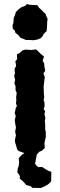

<svg xmlns="http://www.w3.org/2000/svg" viewBox="-20 -762 301 964"><path d="M110 -561 98 -567 83 -572 73 -585 57 -598 54 -609 44 -618 43 -636 47 -645 49 -671 55 -686 60 -702 74 -716 88 -726 107 -733 115 -742 128 -738 147 -737 168 -736 176 -723 190 -711 200 -700 209 -692 213 -679 219 -668 217 -653 216 -626 214 -606 199 -591 195 -582 184 -570 166 -563 147 -560 133 -561ZM128 17 111 16 101 6 73 -4 66 -12 61 -31 55 -50V-61L60 -82L56 -101L60 -122L57 -138L54 -159L59 -179L54 -194L59 -219L65 -230L60 -243L62 -258L61 -274L64 -296L58 -309V-330L52 -343L56 -362L51 -381L55 -394L53 -415L61 -432L57 -454L66 -465L65 -489L77 -495L93 -509L108 -513L136 -511L161 -514L171 -505L184 -492L201 -478L194 -457L202 -443L203 -428L207 -406L198 -394L205 -374L203 -362L201 -344L199 -328L200 -306V-292L202 -275L199 -259L203 -248L204 -229L199 -214L207 -204L203 -189L208 -169L205 -157L207 -134V-111L210 -99V-74L207 -62L203 -41L205 -19L190 -5L177 0L168 11L152 12ZM142 181 135 173 111 167 107 161 92 145 79 135 80 122 67 103 69 85 74 71 76 54 74 32 90 15 107 4 139 -5 159 -8 173 -2 170 6 165 12 163 24 160 39 156 61 171 77 191 76 211 89 224 96 238 101 237 122V148L226 160L218 166L203 174L185 182Z"/></svg>

Font: Winky Rough SemiBold
Style: Regular
Weight: 600
Designer: Simon Atzbach
Foundry: typofactur
Version: Version 1.206; ttfautohint (v1.8.4.7-5d5b)